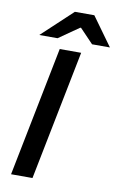

<svg xmlns="http://www.w3.org/2000/svg" viewBox="-94 -901 594 953"><g transform="rotate(10 203.0 -424.5)"><path d="M32 0 162 -654H270L140 0ZM50 -705 204 -849H302L406 -705H316L248 -776H244L142 -705Z"/></g></svg>

Font: Source Sans 3 SemiBold
Style: Italic
Weight: 600
Italic angle: -11°
Designer: Paul D. Hunt
Foundry: Adobe
Version: Version 3.046;hotconv 1.0.118;makeotfexe 2.5.65603